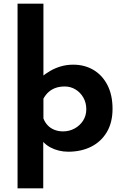

<svg xmlns="http://www.w3.org/2000/svg" viewBox="-20 -809 665 1039"><path d="M349 12Q323 12 298.5 6Q274 0 252.5 -11.5Q231 -23 214 -41V-85V210H75V-789H215V-362L204 -392Q227 -411 253 -426Q279 -441 310 -450Q341 -459 377 -459Q438 -459 486 -430.5Q534 -402 561.5 -348.5Q589 -295 589 -220Q589 -146 558 -94Q527 -42 473 -15Q419 12 349 12ZM321 -98Q355 -98 383.5 -113.5Q412 -129 429.5 -156Q447 -183 447 -218Q447 -253 431 -281Q415 -309 388.5 -325Q362 -341 331 -341Q303 -341 281.5 -333.5Q260 -326 243.5 -311.5Q227 -297 215 -275V-168Q223 -147 238 -131Q253 -115 274.5 -106.5Q296 -98 321 -98Z"/></svg>

Font: Josefin Sans Thin
Style: Bold
Weight: 700
Version: Version 2.000